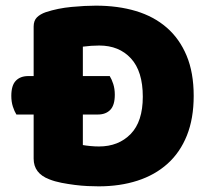

<svg xmlns="http://www.w3.org/2000/svg" viewBox="-20 -643 740 679"><path d="M665 -304Q665 -224 641 -164Q617 -104 572.5 -64Q528 -24 466 -4Q404 16 329 16Q312 16 290 15Q268 14 244.5 11Q221 8 197.5 3.5Q174 -1 154 -9Q99 -30 99 -82V-238H38Q31 -249 25.5 -266Q20 -283 20 -304Q20 -341 36 -357.5Q52 -374 80 -374H99V-549Q99 -570 110.5 -581.5Q122 -593 142 -600Q185 -614 233 -618.5Q281 -623 319 -623Q397 -623 460.5 -604Q524 -585 569.5 -545.5Q615 -506 640 -446Q665 -386 665 -304ZM485 -301Q485 -391 443 -436.5Q401 -482 331 -482Q317 -482 302.5 -481Q288 -480 273 -478V-374H368Q375 -363 380.5 -346Q386 -329 386 -308Q386 -271 370 -254.5Q354 -238 326 -238H273V-130Q284 -128 300 -126.5Q316 -125 330 -125Q399 -125 442 -169Q485 -213 485 -301Z"/></svg>

Font: Baloo 2 ExtraBold
Style: Regular
Weight: 800
Designer: Sarang Kulkarni and Ek Type
Foundry: Ek Type
Version: Version 1.640;hotconv 1.0.111;makeotfexe 2.5.65597; ttfautoh